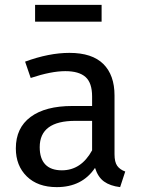

<svg xmlns="http://www.w3.org/2000/svg" viewBox="-20 -756 584 788"><path d="M494 -52 473 12Q432 7 407 -11Q382 -29 370 -67Q317 12 213 12Q135 12 90 -32Q45 -76 45 -147Q45 -231 105.5 -276Q166 -321 277 -321H358V-360Q358 -416 331 -440Q304 -464 248 -464Q190 -464 106 -436L83 -503Q181 -539 265 -539Q358 -539 404 -493.5Q450 -448 450 -364V-123Q450 -91 461 -75.5Q472 -60 494 -52ZM358 -139V-260H289Q143 -260 143 -152Q143 -105 166 -81Q189 -57 234 -57Q313 -57 358 -139ZM124 -667V-736H397V-667Z"/></svg>

Font: FiraGOUPP
Style: Medium
Weight: 400
Designer: bBox Type
Foundry: bBox Type GmbH
Version: Version 1.001